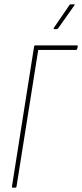

<svg xmlns="http://www.w3.org/2000/svg" viewBox="-20 -864 378 884"><path d="M39 0Q34 0 35 -5L137 -650Q138 -655 143 -655H334Q339 -655 338 -650L335 -638Q334 -634 330 -634H156L56 -5Q55 0 50 0ZM230 -730Q228 -730 227 -731.5Q226 -733 228 -736L300 -841Q302 -844 306 -844H321Q323 -844 324 -843Q325 -842 323 -840L248 -734Q246 -730 241 -730Z"/></svg>

Font: Sofia Sans Extra Condensed Thin
Style: Italic
Weight: 250
Italic angle: -9°
Version: Version 4.100